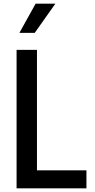

<svg xmlns="http://www.w3.org/2000/svg" viewBox="-20 -1020 515 1040"><path d="M172.9 -1000H279.8L168 -841.8H85ZM69.8 -750H180.2V-97.2H448.2V0H69.8Z"/></svg>

Font: Oakes Grotesk
Style: Medium
Weight: 500
Designer: Samuel Oakes
Foundry: Samuel Oakes
Version: Version 1.0 | wf-rip DC20170320